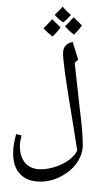

<svg xmlns="http://www.w3.org/2000/svg" viewBox="-20 -951 635 1282"><path d="M495.6 54.2 470.2 -107.4Q427.7 -361.3 414.3 -461.2Q400.9 -561 400.9 -592.8Q400.9 -626.5 416.5 -645Q432.1 -663.6 466.3 -670.9Q467.8 -664.6 469.2 -659.2Q470.7 -653.8 502 -552.2L478.5 -531.7L480.5 -516.1L513.2 -219.7Q532.7 -70.8 532.7 16.6Q532.7 78.6 494.1 134.8Q455.6 190.9 388.2 226.3Q320.8 261.7 249 261.7Q163.6 261.7 115.7 212.6Q67.9 163.6 67.9 73.7Q67.9 44.9 71.5 19.3Q75.2 -6.3 87.4 -55.7L124 -46.9Q112.8 -2.9 112.8 24.4Q112.8 97.7 149.4 138.4Q186 179.2 251.5 179.2Q298.8 179.2 350.1 162.6Q401.4 146 440.4 117.2Q479.5 88.4 495.6 54.2ZM399.4 -719.7ZM33.2 262.2ZM230 -473.1ZM307.6 310.5ZM453.6 -851.6Q424.8 -817.9 401.9 -801.8Q374 -818.8 345.2 -851.6Q375.5 -880.4 398.9 -906.7Q417.5 -881.8 453.6 -851.6ZM383.8 -768.6Q366.2 -741.2 330.6 -707Q291.5 -737.8 270.5 -761.7Q294.4 -784.2 328.6 -822.8Q339.4 -811.5 383.8 -768.6ZM526.9 -781.2Q507.8 -752 473.1 -719.7Q438.5 -747.1 414.1 -774.9Q432.1 -791.5 471.7 -835.9ZM399.4 -719.7ZM398.9 -931.2Z"/></svg>

Font: Noto Naskh Arabic
Style: Regular
Weight: 400
Designer: Monotype Design team
Foundry: Monotype Imaging Inc.
Version: Version 1.01